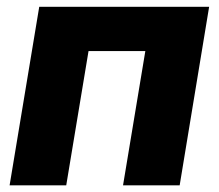

<svg xmlns="http://www.w3.org/2000/svg" viewBox="-20 -556 657 576"><path d="M607.4 -535.6 519 0H349.1L416 -402.8H245.6L178.7 0H8.8L97.7 -535.6Z"/></svg>

Font: Inter 20pt ExtraBold
Style: Italic
Weight: 800
Italic angle: -9.3988°
Version: Version 4.001;git-66647c0bb